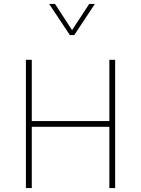

<svg xmlns="http://www.w3.org/2000/svg" viewBox="-20 -953 714 973"><path d="M534.2 -339.4H141.1V-649.9H111.3V0H141.1V-310.5H534.2V0H563.5V-649.9H534.2ZM334 -775.4H356.4L460.9 -933.1H432.1L345.2 -800.3L258.8 -933.1H229Z"/></svg>

Font: Estedad Thin
Style: Regular
Weight: 100
Designer: Amin Abedi
Version: Version 7.3